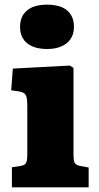

<svg xmlns="http://www.w3.org/2000/svg" viewBox="-20 -803 423 823"><path d="M182 -593Q127 -593 96.5 -617.5Q66 -642 66 -688Q66 -733 95.5 -758Q125 -783 182 -783Q239 -783 268 -758Q297 -733 297 -688Q297 -643 266 -618Q235 -593 182 -593ZM31 0V-86L70 -92Q86 -95 91.5 -104.5Q97 -114 97 -141V-348Q97 -382 91 -394.5Q85 -407 62 -411L28 -416L35 -509L279 -522L295 -512V-140Q295 -118 299 -107Q303 -96 322 -92L360 -85V0Z"/></svg>

Font: Literata 12pt ExtraBold
Style: Regular
Weight: 800
Designer: Latin by Veronika Burian and Jose Scaglione. Greek by Irene Vlachou. Cyrillic by Vera Evstafieva.
Foundry: TypeTogether
Version: Version 3.002